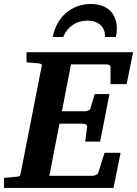

<svg xmlns="http://www.w3.org/2000/svg" viewBox="-35 -929 678 949"><path d="M590.8 -513.2H511.2V-598.1Q511.2 -605.5 503.7 -608.2Q496.1 -610.8 487.8 -610.8H315.9L271 -378.9H383.8Q391.6 -378.9 400.6 -382.6Q409.7 -386.2 412.1 -394L433.1 -463.9H505.9L460 -229H386.2L396 -304.2Q396.5 -307.1 394.5 -309.6Q392.6 -312 389.2 -314Q385.7 -315.9 381.6 -316.9Q377.4 -317.9 374 -317.9H258.8L209 -60.1H421.9Q429.7 -60.1 438.7 -64Q447.8 -67.9 450.2 -74.2L481.9 -173.8H561L525.9 0H-15.1V-49.8Q-3.9 -50.8 7.1 -51.8Q18.1 -52.7 26.4 -53.7Q36.1 -54.7 44.9 -55.2Q56.2 -56.2 60.8 -58.6Q65.4 -61 66.9 -70.8L170.9 -601.1Q173.3 -609.9 168 -612.5Q162.6 -615.2 152.8 -616.2Q144 -616.7 134.8 -617.7Q126.5 -618.7 116.2 -619.4Q106 -620.1 96.2 -621.1V-670.9H623ZM542.5 -787.1Q542.5 -776.9 541.3 -766.4Q540 -755.9 537.6 -746.1H484.4Q484.4 -786.1 460.4 -806.6Q436.5 -827.1 397.5 -827.1Q356 -827.1 324.5 -805.7Q293 -784.2 277.3 -746.1H225.6Q232.4 -781.7 248.8 -811.8Q265.1 -841.8 289.3 -863.3Q313.5 -884.8 345 -897Q376.5 -909.2 413.6 -909.2Q442.9 -909.2 466.6 -901.4Q490.2 -893.6 507.1 -878.2Q523.9 -862.8 533.2 -839.8Q542.5 -816.9 542.5 -787.1Z"/></svg>

Font: Charis SIL Phon
Style: Bold Italic
Weight: 700
Italic angle: -11°
Foundry: SIL International
Version: Version 5.000